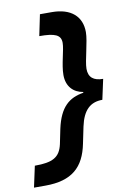

<svg xmlns="http://www.w3.org/2000/svg" viewBox="-158 -815 666 993"><g transform="rotate(-10 175.0 -318.0)"><path d="M186 -757H124L101 -646C183 -646 214 -633 214 -591C214 -554 189 -482 189 -426C189 -365 225 -330 275 -322L274 -318C199 -306 149 -266 125 -155L109 -77C94 -10 56 10 -38 10L-62 121H-2C138 121 203 61 227 -59L245 -146C263 -230 302 -265 365 -265L388 -371C338 -371 312 -392 312 -437C312 -479 342 -575 342 -625C342 -707 287 -757 186 -757Z"/></g></svg>

Font: Geist SemiBold
Style: Italic
Weight: 600
Italic angle: -12°
Designer: Basement.studio, Andrés Briganti, Mateo Zaragoza
Foundry: Basement.studio, Vercel, Andrés Briganti, Guido Ferreyra, Mateo Zaragoza
Version: Version 1.500